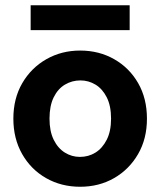

<svg xmlns="http://www.w3.org/2000/svg" viewBox="-20 -701 612 733"><path d="M286 12Q214 12 156 -21Q98 -54 64.5 -113Q31 -172 31 -248Q31 -325 65 -383.5Q99 -442 157 -475Q215 -508 286 -508Q358 -508 416 -475Q474 -442 507.5 -383.5Q541 -325 541 -248Q541 -171 507 -112.5Q473 -54 415.5 -21Q358 12 286 12ZM285 -102Q318 -102 344.5 -118.5Q371 -135 387.5 -167.5Q404 -200 404 -248Q404 -297 387.5 -329.5Q371 -362 344.5 -378Q318 -394 287 -394Q255 -394 228 -378Q201 -362 185 -329.5Q169 -297 169 -248Q169 -200 185 -167.5Q201 -135 227.5 -118.5Q254 -102 285 -102ZM97 -586V-681H475V-586Z"/></svg>

Font: DM Sans 36pt
Style: Bold
Weight: 700
Version: Version 4.004;gftools[0.9.30]